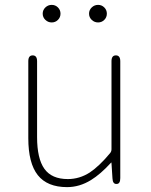

<svg xmlns="http://www.w3.org/2000/svg" viewBox="-20 -754 617 787"><path d="M255 13Q174 13 135 -36Q96 -85 96 -188V-503Q96 -527 114 -527Q132 -527 132 -503V-192Q132 -104 162 -62Q192 -20 258 -20Q306 -20 348 -47Q387 -73 431 -126Q437 -133 437 -142V-503Q437 -527 455 -527Q473 -527 473 -503V-24Q473 0 458 0Q442 1 441 -23L437 -85Q437 -90 434 -86Q392 -40 353 -16Q306 13 255 13ZM192 -662Q177 -662 166 -672.5Q155 -683 155 -698Q155 -713 166 -723.5Q177 -734 192 -734Q207 -734 217.5 -723.5Q228 -713 228 -698Q228 -683 217.5 -672.5Q207 -662 192 -662ZM382 -662Q367 -662 356 -672.5Q345 -683 345 -698Q345 -713 356 -723.5Q367 -734 382 -734Q397 -734 407.5 -723.5Q418 -713 418 -698Q418 -683 407.5 -672.5Q397 -662 382 -662Z"/></svg>

Font: Resource Han Rounded JP ExtraLight
Style: Regular
Weight: 250
Designer: Cyano Hao (round all glyphs); Ryoko NISHIZUKA 西塚涼子 (kana, bopomofo & ideographs); Paul D. Hunt (Latin, Greek & Cyrillic)
Foundry: Cyano Hao
Version: 0.990